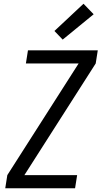

<svg xmlns="http://www.w3.org/2000/svg" viewBox="-20 -1003 541 1023"><path d="M8 0 19 -70 399 -665H118L129 -735H501L490 -665L110 -70H391L380 0ZM314 -792 270 -838 425 -983 479 -927Z"/></svg>

Font: Iosevka SS04 Oblique
Style: Regular
Weight: 400
Italic angle: -9°
Monospace: yes
Designer: Belleve Invis
Foundry: Belleve Invis
Version: Version 19.0.0; ttfautohint (v1.8.4)